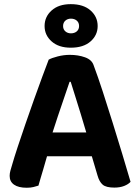

<svg xmlns="http://www.w3.org/2000/svg" viewBox="-20 -873 655 903"><path d="M312.5 -488.2H307.2Q296.2 -455.5 281.9 -414Q267.7 -372.5 252.5 -327.5Q237.2 -282.5 223.5 -238.7L207.3 -159Q201.3 -139.7 195.3 -118Q189.2 -96.3 182.9 -75Q176.5 -53.8 170.8 -34.6Q165.1 -15.3 160.8 0Q149.8 3.7 136.7 6.8Q123.6 10 105.3 10Q66.9 10 46.1 -4.5Q25.4 -18.9 25.4 -45.8Q25.4 -58.1 29 -70.6Q32.7 -83.1 37.4 -99.3Q46.7 -132 63.2 -182Q79.7 -232 99.8 -290.3Q119.8 -348.7 140.5 -406.4Q161.1 -464.1 179.2 -513.1Q197.2 -562.2 209 -592.4Q222.9 -600.4 251.4 -607.7Q280 -615 308.2 -615Q348 -615 380 -603.4Q412.1 -591.8 420.4 -565.9Q440.4 -512.5 463.3 -442.3Q486.2 -372.1 509.9 -295.9Q533.6 -219.7 555.4 -147.7Q577.3 -75.6 594 -17.9Q583.7 -6.3 564 1.5Q544.2 9.3 517.7 9.3Q478.9 9.3 462.9 -4.5Q447 -18.2 438.7 -47.5L403.5 -166.3L387.6 -243.8Q374.2 -290.2 360.3 -335.1Q346.3 -379.9 334.1 -419.4Q321.9 -458.9 312.5 -488.2ZM144.5 -138.2 198.9 -250.1H439L458.3 -138.2ZM189.7 -750.6Q189.7 -794.2 222.8 -823.8Q255.9 -853.5 312.8 -853.5Q372.5 -853.5 405.9 -823.8Q439.3 -794.2 439.3 -750.6Q439.3 -707.6 405.9 -678.2Q372.5 -648.7 312.8 -648.7Q255.9 -648.7 222.8 -678.2Q189.7 -707.6 189.7 -750.6ZM276.7 -750.4Q276.7 -734.9 287.4 -725.5Q298.1 -716.2 313.5 -716.2Q330.2 -716.2 341.1 -725.4Q351.9 -734.7 351.9 -750.6Q351.9 -766.6 341.1 -776Q330.2 -785.3 313.5 -785.3Q298.1 -785.3 287.4 -776Q276.7 -766.6 276.7 -750.4Z"/></svg>

Font: Baloo Tamma 2
Style: Regular
Weight: 400
Designer: Divya Kowshik, Shuchita Grover and Ek Type
Foundry: Ek Type
Version: Version 1.700